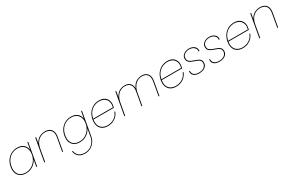

<svg xmlns="http://www.w3.org/2000/svg" viewBox="199 -2130 6025 3973"><g transform="rotate(-30 3211.5 -144.0)"><path d="M60 -270Q75 -356 119.5 -418Q164 -480 229.5 -513.5Q295 -547 372 -547Q437 -547 482.5 -524Q528 -501 554 -462Q580 -423 586 -375L615 -540H634L538 0H519L548 -165Q526 -117 486 -78Q446 -39 392.5 -16Q339 7 274 7Q197 7 143.5 -26.5Q90 -60 67.5 -122Q45 -184 60 -270ZM567 -270Q581 -348 559.5 -406.5Q538 -465 489 -497Q440 -529 369 -529Q295 -529 235 -498Q175 -467 134.5 -409Q94 -351 80 -270Q66 -190 85.5 -131.5Q105 -73 154 -42Q203 -11 277 -11Q348 -11 408.5 -43.5Q469 -76 511 -134Q553 -192 567 -270Z M708 0 804 -540H824L728 0ZM1138 0 1194 -317Q1214 -425 1169 -479.5Q1124 -534 1035 -534Q974 -534 921 -507.5Q868 -481 831 -426.5Q794 -372 779 -287L780 -340Q796 -412 834.5 -459Q873 -506 926 -529Q979 -552 1038 -552Q1097 -552 1142 -527.5Q1187 -503 1207.5 -451Q1228 -399 1213 -315L1157 0Z M1657 -547Q1722 -547 1767.5 -524Q1813 -501 1839 -462.5Q1865 -424 1871 -377L1900 -540H1919L1820 20Q1810 78 1782 123.5Q1754 169 1715 200.5Q1676 232 1630.5 248Q1585 264 1538 264Q1471 264 1424.5 241.5Q1378 219 1351.5 179.5Q1325 140 1318 88H1338Q1347 158 1397 202Q1447 246 1541 246Q1603 246 1657.5 218.5Q1712 191 1750.5 140Q1789 89 1801 20L1833 -164Q1811 -117 1771 -78Q1731 -39 1677.5 -16Q1624 7 1559 7Q1482 7 1428.5 -26.5Q1375 -60 1352.5 -122Q1330 -184 1345 -270Q1360 -356 1404.5 -418Q1449 -480 1514.5 -513.5Q1580 -547 1657 -547ZM1852 -270Q1866 -348 1844.5 -406.5Q1823 -465 1774 -497Q1725 -529 1654 -529Q1580 -529 1520 -498Q1460 -467 1419.5 -409Q1379 -351 1365 -270Q1351 -190 1370.5 -131.5Q1390 -73 1439 -42Q1488 -11 1562 -11Q1633 -11 1693.5 -43.5Q1754 -76 1796 -134Q1838 -192 1852 -270Z M2024 -261 2028 -279H2508Q2523 -344 2513 -391.5Q2503 -439 2475 -469.5Q2447 -500 2407 -514.5Q2367 -529 2322 -529Q2261 -529 2201 -502Q2141 -475 2097 -419Q2053 -363 2037 -275L2035 -267Q2020 -179 2044 -122Q2068 -65 2118.5 -38Q2169 -11 2230 -11Q2290 -11 2342.5 -31.5Q2395 -52 2433 -91Q2471 -130 2489 -183H2509Q2490 -128 2450 -85Q2410 -42 2353.5 -17.5Q2297 7 2227 7Q2152 7 2099 -26Q2046 -59 2023.5 -121Q2001 -183 2016 -270Q2032 -357 2076.5 -419Q2121 -481 2185.5 -514Q2250 -547 2325 -547Q2408 -547 2457 -512.5Q2506 -478 2524 -425Q2542 -372 2532 -315Q2528 -296 2526.5 -285.5Q2525 -275 2521 -261Z M2621 0 2717 -540H2737L2641 0ZM3031 0 3087 -317Q3107 -425 3065.5 -479.5Q3024 -534 2939 -534Q2881 -534 2830 -506.5Q2779 -479 2742.5 -423Q2706 -367 2691 -282L2689 -327Q2707 -406 2745 -455.5Q2783 -505 2834.5 -528.5Q2886 -552 2942 -552Q2998 -552 3040.5 -527.5Q3083 -503 3102 -451Q3121 -399 3106 -315L3050 0ZM3440 0 3496 -317Q3516 -425 3474.5 -479.5Q3433 -534 3348 -534Q3290 -534 3239 -506.5Q3188 -479 3151.5 -423Q3115 -367 3100 -282L3096 -327Q3114 -406 3152.5 -455.5Q3191 -505 3243 -528.5Q3295 -552 3351 -552Q3407 -552 3449.5 -527.5Q3492 -503 3511 -451Q3530 -399 3515 -315L3459 0Z M3655 -261 3659 -279H4139Q4154 -344 4144 -391.5Q4134 -439 4106 -469.5Q4078 -500 4038 -514.5Q3998 -529 3953 -529Q3892 -529 3832 -502Q3772 -475 3728 -419Q3684 -363 3668 -275L3666 -267Q3651 -179 3675 -122Q3699 -65 3749.5 -38Q3800 -11 3861 -11Q3921 -11 3973.5 -31.5Q4026 -52 4064 -91Q4102 -130 4120 -183H4140Q4121 -128 4081 -85Q4041 -42 3984.5 -17.5Q3928 7 3858 7Q3783 7 3730 -26Q3677 -59 3654.5 -121Q3632 -183 3647 -270Q3663 -357 3707.5 -419Q3752 -481 3816.5 -514Q3881 -547 3956 -547Q4039 -547 4088 -512.5Q4137 -478 4155 -425Q4173 -372 4163 -315Q4159 -296 4157.5 -285.5Q4156 -275 4152 -261Z M4411 7Q4360 7 4321.5 -8Q4283 -23 4262 -55.5Q4241 -88 4244 -138H4264Q4260 -80 4297.5 -45.5Q4335 -11 4412 -11Q4495 -11 4539.5 -49Q4584 -87 4584 -141Q4584 -179 4563 -201.5Q4542 -224 4509 -238Q4476 -252 4439.5 -263.5Q4403 -275 4370 -291Q4337 -307 4316 -333.5Q4295 -360 4295 -405Q4295 -448 4319.5 -479.5Q4344 -511 4385.5 -529Q4427 -547 4477 -547Q4527 -547 4567 -528Q4607 -509 4628 -474Q4649 -439 4642 -392H4622Q4628 -435 4608.5 -465.5Q4589 -496 4553.5 -512.5Q4518 -529 4474 -529Q4430 -529 4394 -514Q4358 -499 4336.5 -471.5Q4315 -444 4315 -405Q4315 -365 4336 -341Q4357 -317 4390 -302.5Q4423 -288 4459.5 -276.5Q4496 -265 4529 -250Q4562 -235 4583 -209.5Q4604 -184 4604 -141Q4604 -95 4579.5 -62Q4555 -29 4511.5 -11Q4468 7 4411 7Z M4894 7Q4843 7 4804.5 -8Q4766 -23 4745 -55.5Q4724 -88 4727 -138H4747Q4743 -80 4780.5 -45.5Q4818 -11 4895 -11Q4978 -11 5022.5 -49Q5067 -87 5067 -141Q5067 -179 5046 -201.5Q5025 -224 4992 -238Q4959 -252 4922.5 -263.5Q4886 -275 4853 -291Q4820 -307 4799 -333.5Q4778 -360 4778 -405Q4778 -448 4802.5 -479.5Q4827 -511 4868.5 -529Q4910 -547 4960 -547Q5010 -547 5050 -528Q5090 -509 5111 -474Q5132 -439 5125 -392H5105Q5111 -435 5091.5 -465.5Q5072 -496 5036.5 -512.5Q5001 -529 4957 -529Q4913 -529 4877 -514Q4841 -499 4819.5 -471.5Q4798 -444 4798 -405Q4798 -365 4819 -341Q4840 -317 4873 -302.5Q4906 -288 4942.5 -276.5Q4979 -265 5012 -250Q5045 -235 5066 -209.5Q5087 -184 5087 -141Q5087 -95 5062.5 -62Q5038 -29 4994.5 -11Q4951 7 4894 7Z M5249 -261 5253 -279H5733Q5748 -344 5738 -391.5Q5728 -439 5700 -469.5Q5672 -500 5632 -514.5Q5592 -529 5547 -529Q5486 -529 5426 -502Q5366 -475 5322 -419Q5278 -363 5262 -275L5260 -267Q5245 -179 5269 -122Q5293 -65 5343.5 -38Q5394 -11 5455 -11Q5515 -11 5567.5 -31.5Q5620 -52 5658 -91Q5696 -130 5714 -183H5734Q5715 -128 5675 -85Q5635 -42 5578.5 -17.5Q5522 7 5452 7Q5377 7 5324 -26Q5271 -59 5248.5 -121Q5226 -183 5241 -270Q5257 -357 5301.5 -419Q5346 -481 5410.5 -514Q5475 -547 5550 -547Q5633 -547 5682 -512.5Q5731 -478 5749 -425Q5767 -372 5757 -315Q5753 -296 5751.5 -285.5Q5750 -275 5746 -261Z M5846 0 5942 -540H5962L5866 0ZM6276 0 6332 -317Q6352 -425 6307 -479.5Q6262 -534 6173 -534Q6112 -534 6059 -507.5Q6006 -481 5969 -426.5Q5932 -372 5917 -287L5918 -340Q5934 -412 5972.5 -459Q6011 -506 6064 -529Q6117 -552 6176 -552Q6235 -552 6280 -527.5Q6325 -503 6345.5 -451Q6366 -399 6351 -315L6295 0Z"/></g></svg>

Font: Poppins Variable
Style: Italic
Weight: 100
Italic angle: -10°
Designer: Jonny Pinhorn
Foundry: Indian Type Foundry
Version: Version 6.000